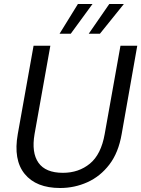

<svg xmlns="http://www.w3.org/2000/svg" viewBox="-20 -929 707 961"><path d="M281 12Q161 12 103.5 -58.5Q46 -129 69 -258L148 -700H232L153 -258Q137 -165 172.5 -114.5Q208 -64 295 -64Q374 -64 430 -110Q486 -156 504 -258L583 -700H667L589 -258Q573 -165 527.5 -105.5Q482 -46 417.5 -17Q353 12 281 12ZM424 -760 527 -909H600L480 -760ZM278 -760 370 -909H443L334 -760Z"/></svg>

Font: DM Sans Italic
Style: Regular
Weight: 400
Italic angle: -10°
Designer: Colophon Foundry, Jonny Pinhorn
Foundry: Colophon Foundry
Version: Version 4.004; ttfautohint (v1.8.4.7-5d5b)